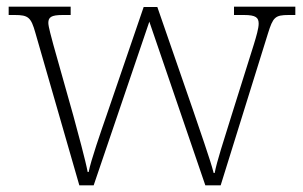

<svg xmlns="http://www.w3.org/2000/svg" viewBox="-20 -556 908 576"><path d="M86 -458 218 0H261L428 -491L596 0H642L784 -456C799 -504 805 -511 846 -511H866V-536H682V-511H712C748 -511 756 -503 756 -485C756 -471 749 -447 741 -421L675 -211C651 -134 630 -70 624 -37H621C612 -74 575 -178 559 -226L452 -535H411L300 -211C283 -162 252 -73 246 -40H243C237 -73 213 -161 200 -209L140 -422C135 -441 125 -476 125 -487C125 -504 133 -511 168 -511H192V-536H6V-511H24C65 -511 73 -504 86 -458Z"/></svg>

Font: Noto Serif Georgian ExtraLight
Style: Regular
Weight: 200
Designer: Monotype Design Team, Akaki Razmadze
Foundry: Google LLC
Version: Version 2.003